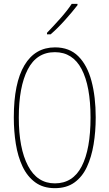

<svg xmlns="http://www.w3.org/2000/svg" viewBox="-20 -971 570 1001"><path d="M266 10Q205 10 163.5 -20.5Q122 -51 97.5 -103Q73 -155 62.5 -221Q52 -287 52 -359Q52 -538 107.5 -631Q163 -724 267 -724Q342 -724 388.5 -677.5Q435 -631 457 -548.5Q479 -466 479 -359Q479 -285 468 -218.5Q457 -152 433 -100.5Q409 -49 368 -19.5Q327 10 266 10ZM266 -15Q360 -15 406 -104Q452 -193 452 -358Q452 -522 405.5 -610.5Q359 -699 266 -699Q171 -699 124.5 -608.5Q78 -518 78 -358Q78 -198 126 -106.5Q174 -15 266 -15ZM225 -800Q258 -834 294.5 -875Q331 -916 354 -951H384V-944Q358 -910 319 -866.5Q280 -823 244 -792H225Z"/></svg>

Font: Noto Sans Mono Condensed Thin
Style: Regular
Weight: 100
Width: 3
Designer: Monotype Design Team
Foundry: Monotype Imaging Inc.
Version: Version 2.014; ttfautohint (v1.8.4.7-5d5b)